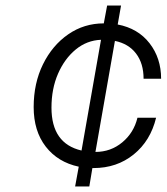

<svg xmlns="http://www.w3.org/2000/svg" viewBox="-20 -670 599 690"><path d="M101 -285Q101 -371 134.5 -439Q168 -507 225 -546.5Q282 -586 353 -586L365 -650H415L403 -582Q476 -568 517.5 -514.5Q559 -461 559 -387H496Q496 -442 469 -477.5Q442 -513 393 -523L323 -124Q378 -124 419.5 -158.5Q461 -193 474 -247H541Q521 -164 460.5 -115Q400 -66 316 -66H312L301 0H250L263 -71Q188 -87 144.5 -143Q101 -199 101 -285ZM165 -283Q165 -154 273 -129L343 -527Q292 -525 252 -492Q212 -459 188.5 -405Q165 -351 165 -283Z"/></svg>

Font: Overused Grotesk Book
Style: Italic
Weight: 350
Italic angle: -10°
Version: Version 0.003